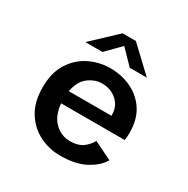

<svg xmlns="http://www.w3.org/2000/svg" viewBox="-162 -842 973 995"><g transform="rotate(30 325.0 -344.5)"><path d="M326.5 11Q262.5 11 204.2 -17.5Q146 -46 109 -104.2Q72 -162.5 72 -251Q72 -339.5 109 -397.2Q146 -455 204.5 -483.5Q263 -512 328 -512Q395 -512 452.5 -485.2Q510 -458.5 545.2 -405Q580.5 -351.5 580.5 -270.5Q580.5 -260 579.5 -247.8Q578.5 -235.5 577 -226.5H196.5Q203 -154.5 242 -117Q281 -79.5 333 -79.5Q384.5 -79.5 413.5 -103.2Q442.5 -127 451.5 -149.5L561 -96Q535.5 -51.5 476.5 -20.2Q417.5 11 326.5 11ZM330 -422Q288 -422 249.8 -393.5Q211.5 -365 199.5 -301H454.5V-307.5Q454.5 -358.5 418.2 -390.2Q382 -422 330 -422ZM146.5 -564 291 -700H370.5L514.5 -564H412.5L331 -647.5L249 -564Z"/></g></svg>

Font: Trispace Medium
Style: Regular
Weight: 500
Designer: Tyler Finck
Foundry: Etcetera Type Company
Version: Version 1.210; ttfautohint (v1.8.3)